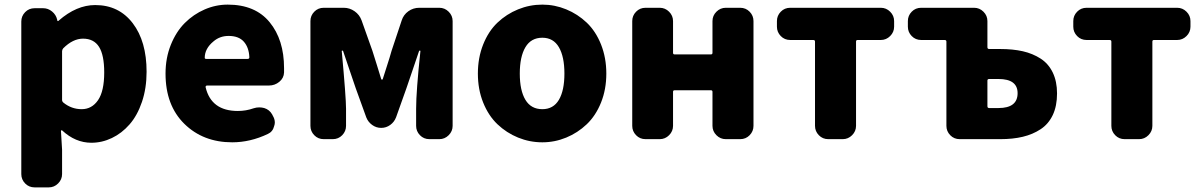

<svg xmlns="http://www.w3.org/2000/svg" viewBox="-20 -603 5208 832"><path d="M129.9 209Q105.5 209 88.9 191.9Q72.3 174.8 72.3 151.4V-509.8Q72.3 -533.2 88.9 -550.3Q105.5 -567.4 129.9 -567.4H167Q188.5 -567.4 205.6 -553.2Q222.7 -539.1 227.5 -518.6L228.5 -513.7Q228.5 -511.7 231 -511.7Q233.4 -511.7 234.4 -513.7Q311.5 -581.1 392.6 -581.1Q495.1 -581.1 555.2 -502.4Q615.2 -423.8 615.2 -292Q615.2 -220.7 595.2 -161.6Q575.2 -102.5 541.5 -64Q507.8 -25.4 464.8 -4.9Q421.9 15.6 376 15.6Q306.6 15.6 249 -38.1Q248 -39.1 246.1 -38.1Q244.1 -37.1 244.1 -36.1L249 45.9V151.4Q249 174.8 231.9 191.9Q214.8 209 191.4 209ZM334 -129.9Q377.9 -129.9 404.8 -168.9Q431.6 -208 431.6 -289.1Q431.6 -364.3 409.2 -399.9Q386.7 -435.5 339.8 -435.5Q295.9 -435.5 253.9 -393.6Q249 -387.7 249 -380.9V-169.9Q249 -163.1 254.9 -158.2Q290 -129.9 334 -129.9Z M986.3 13.7Q860.4 13.7 778.8 -66.4Q697.3 -146.5 697.3 -284.2Q697.3 -351.6 720.2 -408.7Q743.2 -465.8 780.8 -503.4Q818.4 -541 866.7 -562Q915 -583 966.8 -583Q1085.9 -583 1148.4 -506.8Q1210.9 -430.7 1210.9 -307.6Q1210.9 -298.8 1210.9 -289.1Q1210 -264.6 1190.4 -248.5Q1170.9 -232.4 1145.5 -232.4H877Q874 -232.4 872.1 -230Q870.1 -227.5 871.1 -224.6Q895.5 -122.1 1010.7 -122.1Q1045.9 -122.1 1079.1 -133.8Q1090.8 -137.7 1103.5 -137.7Q1114.3 -137.7 1125 -134.8Q1147.5 -127.9 1159.2 -107.4L1162.1 -101.6Q1170.9 -86.9 1170.9 -72.3Q1170.9 -64.5 1168 -56.6Q1162.1 -32.2 1140.6 -22.5Q1064.5 13.7 986.3 13.7ZM867.2 -352.5Q867.2 -347.7 874 -347.7H1052.7Q1060.5 -347.7 1060.5 -354.5Q1060.5 -355.5 1060.5 -355.5Q1058.6 -397.5 1036.6 -422.4Q1014.6 -447.3 970.7 -447.3Q932.6 -447.3 905.3 -423.8Q867.2 -392.6 867.2 -352.5Z M1382.8 0Q1358.4 0 1341.8 -17.1Q1325.2 -34.2 1325.2 -57.6V-511.7Q1325.2 -535.2 1341.8 -552.2Q1358.4 -569.3 1382.8 -569.3H1469.7Q1495.1 -569.3 1516.6 -554.2Q1538.1 -539.1 1546.9 -514.6L1593.8 -382.8Q1600.6 -361.3 1613.3 -320.8Q1626 -280.3 1631.8 -260.7Q1632.8 -257.8 1635.3 -257.8Q1637.7 -257.8 1638.7 -260.7Q1642.6 -273.4 1656.2 -315.4Q1669.9 -357.4 1676.8 -382.8L1720.7 -514.6Q1728.5 -539.1 1749.5 -554.2Q1770.5 -569.3 1796.9 -569.3H1883.8Q1907.2 -569.3 1924.3 -552.2Q1941.4 -535.2 1941.4 -511.7V-57.6Q1941.4 -34.2 1924.3 -17.1Q1907.2 0 1883.8 0H1840.8Q1816.4 0 1799.8 -17.1Q1783.2 -34.2 1783.2 -57.6V-131.8Q1783.2 -207 1801.8 -381.8Q1801.8 -383.8 1799.3 -383.8Q1796.9 -383.8 1795.9 -381.8Q1787.1 -354.5 1767.6 -298.3Q1748 -242.2 1741.2 -220.7L1696.3 -94.7Q1688.5 -74.2 1670.9 -61.5Q1653.3 -48.8 1631.8 -48.8Q1610.4 -48.8 1592.8 -61.5Q1575.2 -74.2 1567.4 -93.8L1521.5 -220.7Q1513.7 -245.1 1494.1 -301.3Q1474.6 -357.4 1466.8 -381.8Q1465.8 -383.8 1463.4 -383.8Q1460.9 -383.8 1460.9 -381.8Q1479.5 -179.7 1479.5 -131.8V-57.6Q1479.5 -34.2 1462.9 -17.1Q1446.3 0 1421.9 0Z M2330.1 13.7Q2275.4 13.7 2225.1 -6.8Q2174.8 -27.3 2135.7 -64.5Q2096.7 -101.6 2073.7 -158.7Q2050.8 -215.8 2050.8 -284.2Q2050.8 -352.5 2073.7 -410.2Q2096.7 -467.8 2135.7 -504.9Q2174.8 -542 2225.1 -562.5Q2275.4 -583 2330.1 -583Q2383.8 -583 2433.6 -562.5Q2483.4 -542 2522.5 -504.9Q2561.5 -467.8 2584.5 -410.2Q2607.4 -352.5 2607.4 -284.2Q2607.4 -215.8 2584.5 -158.7Q2561.5 -101.6 2522.5 -64.5Q2483.4 -27.3 2433.6 -6.8Q2383.8 13.7 2330.1 13.7ZM2330.1 -129.9Q2377.9 -129.9 2401.9 -170.4Q2425.8 -210.9 2425.8 -284.2Q2425.8 -357.4 2401.9 -398.4Q2377.9 -439.5 2330.1 -439.5Q2281.2 -439.5 2256.8 -398.4Q2232.4 -357.4 2232.4 -284.2Q2232.4 -210.9 2256.8 -170.4Q2281.2 -129.9 2330.1 -129.9Z M2777.3 0Q2752.9 0 2736.3 -17.1Q2719.7 -34.2 2719.7 -57.6V-511.7Q2719.7 -535.2 2736.3 -552.2Q2752.9 -569.3 2777.3 -569.3H2838.9Q2862.3 -569.3 2879.4 -552.2Q2896.5 -535.2 2896.5 -511.7V-374Q2896.5 -367.2 2903.3 -367.2H3060.5Q3067.4 -367.2 3067.4 -374V-511.7Q3067.4 -535.2 3084.5 -552.2Q3101.6 -569.3 3125 -569.3H3187.5Q3211.9 -569.3 3228.5 -552.2Q3245.1 -535.2 3245.1 -511.7V-57.6Q3245.1 -34.2 3228.5 -17.1Q3211.9 0 3187.5 0H3125Q3101.6 0 3084.5 -17.1Q3067.4 -34.2 3067.4 -57.6V-205.1Q3067.4 -211.9 3060.5 -211.9H2903.3Q2896.5 -211.9 2896.5 -205.1V-57.6Q2896.5 -34.2 2879.4 -17.1Q2862.3 0 2838.9 0Z M3569.3 0Q3544.9 0 3528.3 -17.1Q3511.7 -34.2 3511.7 -57.6V-422.9Q3511.7 -429.7 3503.9 -429.7H3404.3Q3379.9 -429.7 3363.3 -446.8Q3346.7 -463.9 3346.7 -487.3V-511.7Q3346.7 -535.2 3363.3 -552.2Q3379.9 -569.3 3404.3 -569.3H3796.9Q3820.3 -569.3 3837.4 -552.2Q3854.5 -535.2 3854.5 -511.7V-487.3Q3854.5 -463.9 3837.4 -446.8Q3820.3 -429.7 3796.9 -429.7H3696.3Q3689.5 -429.7 3689.5 -422.9V-57.6Q3689.5 -34.2 3672.4 -17.1Q3655.3 0 3631.8 0Z M4138.7 0Q4114.3 0 4097.7 -17.1Q4081.1 -34.2 4081.1 -57.6V-422.9Q4081.1 -429.7 4073.2 -429.7H3971.7Q3947.3 -429.7 3930.7 -446.8Q3914.1 -463.9 3914.1 -487.3V-511.7Q3914.1 -535.2 3930.7 -552.2Q3947.3 -569.3 3971.7 -569.3H4201.2Q4224.6 -569.3 4241.7 -552.2Q4258.8 -535.2 4258.8 -511.7V-398.4Q4258.8 -390.6 4266.6 -390.6H4314.5Q4369.1 -390.6 4412.1 -380.9Q4455.1 -371.1 4489.3 -349.1Q4523.4 -327.1 4542 -288.6Q4560.5 -250 4560.5 -198.2Q4560.5 -143.6 4542 -104.5Q4523.4 -65.4 4489.3 -43Q4455.1 -20.5 4412.1 -10.3Q4369.1 0 4314.5 0ZM4258.8 -142.6Q4258.8 -134.8 4266.6 -134.8H4306.6Q4389.6 -134.8 4389.6 -199.2Q4389.6 -260.7 4306.6 -260.7H4266.6Q4258.8 -260.7 4258.8 -253.9Z M4853.5 0Q4829.1 0 4812.5 -17.1Q4795.9 -34.2 4795.9 -57.6V-422.9Q4795.9 -429.7 4788.1 -429.7H4688.5Q4664.1 -429.7 4647.5 -446.8Q4630.9 -463.9 4630.9 -487.3V-511.7Q4630.9 -535.2 4647.5 -552.2Q4664.1 -569.3 4688.5 -569.3H5081.1Q5104.5 -569.3 5121.6 -552.2Q5138.7 -535.2 5138.7 -511.7V-487.3Q5138.7 -463.9 5121.6 -446.8Q5104.5 -429.7 5081.1 -429.7H4980.5Q4973.6 -429.7 4973.6 -422.9V-57.6Q4973.6 -34.2 4956.5 -17.1Q4939.5 0 4916 0Z"/></svg>

Font: Gen Jyuu Gothic Heavy
Style: Bold
Weight: 900
Designer: [Source Han Sans]
Ryoko NISHIZUKA  (kana & ideographs); Paul D. Hunt (Latin, Greek & Cyrillic); Wenlong ZHANG  (bopomofo
Version: Version 1.002.20150607